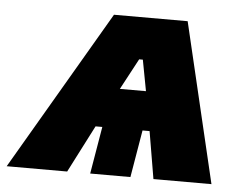

<svg xmlns="http://www.w3.org/2000/svg" viewBox="-99 -571 789 623"><g transform="rotate(5 295.5 -260.0)"><path d="M488 -520H248L-56 0H141L220 -154H242L216 0H347L373 -154H396L422 0H611ZM288 -282 342 -383H354L373 -282Z"/></g></svg>

Font: Fixel Display 20240404 Black
Style: Italic
Weight: 900
Italic angle: -10°
Designer: AlfaBravo + MacPaw
Foundry: Kyrylo Tkachov, Marchela Mozhyna, Serhii Makarenko, Maria Weinstein, Zakhar Kryvoshyya
Version: Version 1.211;Glyphs 3.2 (3225)